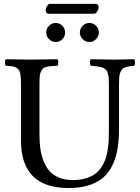

<svg xmlns="http://www.w3.org/2000/svg" viewBox="-20 -949 713 979"><path d="M181.2 -522.9V-266.1Q181.2 -228 185.1 -196.3Q189 -164.6 200.4 -132.8Q211.9 -101.1 230.2 -79.3Q248.5 -57.6 279.3 -44.2Q310.1 -30.8 351.1 -30.8Q386.2 -30.8 414.3 -38.8Q442.4 -46.9 461.4 -59.8Q480.5 -72.8 494.4 -92.8Q508.3 -112.8 515.9 -132.8Q523.4 -152.8 528.1 -179.4Q532.7 -206.1 533.9 -227.8Q535.2 -249.5 535.2 -276.9V-522.9Q535.2 -538.6 534.4 -549.8Q533.7 -561 531 -570.3Q528.3 -579.6 525.9 -585.4Q523.4 -591.3 516.8 -596.2Q510.3 -601.1 505.4 -603.5Q500.5 -606 489 -608.2Q477.5 -610.4 468.8 -611.3Q460 -612.3 442.9 -613.8Q438.5 -618.2 438.5 -630.4Q438.5 -642.6 442.9 -647Q534.7 -645 561 -645Q587.9 -645 664.1 -647Q668.5 -642.6 668.5 -630.4Q668.5 -618.2 664.1 -613.8Q646 -611.8 637.2 -610.4Q628.4 -608.9 617.7 -605Q606.9 -601.1 602.5 -595.7Q598.1 -590.3 593.8 -580.6Q589.4 -570.8 588.1 -557.1Q586.9 -543.5 586.9 -522.9V-294.9Q586.9 -238.8 580.1 -194.6Q573.2 -150.4 555.4 -111.1Q537.6 -71.8 509 -45.9Q480.5 -20 435.3 -5.1Q390.1 9.8 330.1 9.8Q86.9 9.8 86.9 -232.9V-522.9Q86.9 -554.7 83.7 -572Q80.6 -589.4 70.3 -598.4Q60.1 -607.4 47.9 -609.9Q35.6 -612.3 9.8 -613.8Q5.4 -618.2 5.4 -630.4Q5.4 -642.6 9.8 -647Q91.8 -645 132.8 -645Q179.2 -645 272.9 -647Q277.3 -642.6 277.3 -630.4Q277.3 -618.2 272.9 -613.8Q251 -612.8 239 -611.8Q227.1 -610.8 215.1 -607.4Q203.1 -604 198 -598.6Q192.9 -593.3 188.2 -582.8Q183.6 -572.3 182.4 -558.3Q181.2 -544.4 181.2 -522.9ZM215.8 -783.2Q215.8 -803.2 230 -817.6Q244.1 -832 264.2 -832Q284.2 -832 298.1 -817.6Q312 -803.2 312 -783.2Q312 -763.7 298.1 -749.3Q284.2 -734.9 264.2 -734.9Q244.1 -734.9 230 -749.3Q215.8 -763.7 215.8 -783.2ZM387.2 -783.2Q387.2 -803.2 401.6 -817.6Q416 -832 436 -832Q455.6 -832 469.7 -817.6Q483.9 -803.2 483.9 -783.2Q483.9 -763.7 469.7 -749.3Q455.6 -734.9 436 -734.9Q416 -734.9 401.6 -749.3Q387.2 -763.7 387.2 -783.2ZM459 -878.9H226.1Q220.2 -878.9 216.6 -884.5Q212.9 -890.1 212.9 -897Q212.9 -906.7 220 -918Q227.1 -929.2 234.9 -929.2H469.2Q475.6 -929.2 479.2 -923.6Q482.9 -918 482.9 -912.1Q482.9 -901.9 475.6 -890.4Q468.3 -878.9 459 -878.9Z"/></svg>

Font: Common Serif News
Style: Regular
Weight: 450
Designer: Philipp H. Poll, Khaled Hosny
Foundry: Stefan Peev, Context Ltd.
Version: Version 1.026